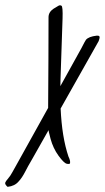

<svg xmlns="http://www.w3.org/2000/svg" viewBox="-78 -601 398 728"><path d="M298.8 -453.6C301.4 -462.1 299 -466.1 291.5 -465.8H288.6C268.4 -463.5 254.9 -458.3 248 -450.2C245.8 -447.3 239.9 -436.5 230.5 -418L150.9 -274.4C150.9 -282.9 151 -291.2 151.4 -299.3L159.2 -530.8C160.2 -561 158.8 -577.2 155 -579.3C151.3 -581.5 147.5 -581.4 143.6 -579.1L125 -567.9C112.3 -559.4 106 -548.7 106 -535.6C106 -441.9 105.5 -327.3 104.5 -191.9L-9.8 13.7C-18.9 29.3 -25.8 41.7 -30.5 50.8C-35.2 59.9 -41 68.5 -47.9 76.7C-53.1 82.5 -56.3 87.1 -57.6 90.3C-59.2 93.6 -58.4 97.2 -55.2 101.3C-51.9 105.4 -49.8 107.4 -48.8 107.4C-30.9 105.5 -17.1 98.6 -7.3 86.9C1.1 78.1 9.4 65.8 17.6 49.8C23.4 38.1 32.4 22 44.4 1.5L106 -107.4C106.3 -104.2 107.7 -98 110.1 -88.9C112.5 -79.8 113.8 -74.9 113.8 -74.2C120.3 -50.5 130.3 -29.3 143.8 -10.7C157.3 7.8 167.6 18 174.8 19.8C182 21.6 186.2 21 187.5 18.1C188.8 11.6 186.8 3.1 181.6 -7.3C165 -56.5 155.1 -117.2 151.9 -189.5L295.9 -444.8C297.5 -450 298.5 -453 298.8 -453.6Z"/></svg>

Font: Kristi
Style: Medium
Weight: 400
Italic angle: -15°
Version: Version 1.003